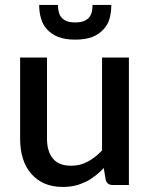

<svg xmlns="http://www.w3.org/2000/svg" viewBox="-20 -740 601 768"><path d="M388.2 -509.8H495.6V0H430.7Q408.7 0 402.8 -20.5L395 -67.9Q381.3 -52.7 361.3 -37.1Q339.4 -20.5 323.7 -13.2Q298.8 -1.5 280.8 2.4Q256.3 7.8 231.9 7.8Q189.9 7.8 158.2 -5.9Q127 -19.5 104.5 -45.4Q82 -71.3 71.3 -106.9Q60.5 -141.1 60.5 -185.5V-509.8H168V-185.5Q168 -133.8 191.9 -105.5Q215.3 -77.1 264.2 -77.1Q301.3 -77.1 330.6 -93.3Q360.4 -108.9 388.2 -138.2ZM280.8 -581.5Q240.2 -581.5 212.9 -592.3Q186 -603 168 -622.6Q150.9 -641.1 144 -666.5Q136.7 -691.4 136.7 -720.2H211.9Q211.9 -703.1 215.3 -691.4Q218.3 -678.2 226.6 -669.4Q233.9 -660.6 247.6 -655.3Q259.3 -650.4 280.8 -650.4Q301.8 -650.4 314.5 -655.3Q327.6 -660.6 335.9 -669.4Q343.3 -678.2 347.2 -691.4Q350.1 -704.1 350.1 -720.2H425.3Q425.3 -692.4 418.5 -666.5Q411.1 -640.6 394 -622.6Q375.5 -602.5 349.6 -592.3Q322.3 -581.5 280.8 -581.5Z"/></svg>

Font: Lato-SemiBold
Style: Regular
Weight: 500
Designer: Lukasz Dziedzic with Adam Twardoch and Botio Nikoltchev
Foundry: tyPoland Lukasz Dziedzic
Version: ""